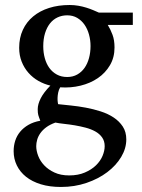

<svg xmlns="http://www.w3.org/2000/svg" viewBox="-20 -514 565 763"><path d="M396 66.9Q396 46.4 385.7 32Q375.5 17.6 358.6 8.3Q341.8 -1 320.6 -6.6Q299.3 -12.2 277.6 -15.9Q255.9 -19.5 235.4 -21.7Q214.8 -23.9 200.2 -26.9Q178.2 -19 163.6 -8.1Q148.9 2.9 140.1 15.6Q131.3 28.3 127.7 41.5Q124 54.7 124 66.9Q124 85 131.8 105.5Q139.6 126 155.8 143.1Q171.9 160.2 196.5 171.6Q221.2 183.1 254.9 183.1Q290.5 183.1 317.1 171.6Q343.8 160.2 361.3 143.1Q378.9 126 387.5 105.5Q396 85 396 66.9ZM339.8 -331.1Q339.8 -354.5 333.7 -376.7Q327.6 -398.9 315.9 -415.8Q304.2 -432.6 286.9 -442.9Q269.5 -453.1 247.1 -453.1Q226.1 -453.1 208.5 -444.8Q190.9 -436.5 178.5 -420.7Q166 -404.8 158.9 -381.8Q151.9 -358.9 151.9 -330.1Q151.9 -305.2 158 -283Q164.1 -260.7 176 -244.1Q188 -227.5 205.8 -217.8Q223.6 -208 247.1 -208Q269.5 -208 286.9 -217.8Q304.2 -227.5 315.9 -244.1Q327.6 -260.7 333.7 -283.2Q339.8 -305.7 339.8 -331.1ZM408.2 -415Q419.4 -397 427.2 -375.7Q435.1 -354.5 435.1 -325.2Q435.1 -285.6 417 -254.9Q398.9 -224.1 368.9 -203.6Q338.9 -183.1 300 -173.6Q261.2 -164.1 219.2 -167Q213.4 -157.2 211.2 -146Q209 -134.8 208.7 -125Q208.5 -115.2 209.5 -108.2Q210.4 -101.1 210.9 -100.1Q233.4 -97.7 262.2 -94.7Q291 -91.8 321 -86.2Q351.1 -80.6 380.1 -71.3Q409.2 -62 431.6 -47.1Q454.1 -32.2 468 -11Q481.9 10.3 481.9 40Q481.9 75.7 461.7 109.6Q441.4 143.6 406.2 170.2Q371.1 196.8 323.7 212.9Q276.4 229 222.2 229Q177.2 229 142.3 218.3Q107.4 207.5 83.5 188.5Q59.6 169.4 46.9 143.3Q34.2 117.2 34.2 86.9Q34.2 64.9 40.5 45.2Q46.9 25.4 60.1 9.5Q73.2 -6.3 93 -17.8Q112.8 -29.3 140.1 -34.2Q137.2 -42 135.3 -47.1Q133.3 -52.2 132.1 -56.9Q130.9 -61.5 130.4 -66.7Q129.9 -71.8 129.9 -80.1Q129.9 -99.6 141.8 -123.3Q153.8 -147 180.2 -173.8Q155.3 -179.7 132.8 -192.4Q110.4 -205.1 93.3 -224.4Q76.2 -243.7 66.2 -268.8Q56.2 -293.9 56.2 -324.2Q56.2 -363.8 70.8 -395.3Q85.4 -426.8 111.8 -448.7Q138.2 -470.7 175 -482.4Q211.9 -494.1 256.8 -494.1Q274.4 -494.1 291.3 -491.2Q308.1 -488.3 323 -483.6Q337.9 -479 350.6 -473.6Q363.3 -468.3 373 -463.9H507.8V-415Z"/></svg>

Font: Charis SIL Afr
Style: Regular
Weight: 400
Foundry: SIL International
Version: Version 5.000